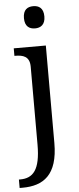

<svg xmlns="http://www.w3.org/2000/svg" viewBox="-77 -793 441 1067"><g transform="rotate(-5 144.0 -260.0)"><path d="M151 -636C182 -636 208 -652 208 -698C208 -745 182 -760 151 -760C119 -760 94 -745 94 -698C94 -652 119 -636 151 -636ZM-12 240H4C120 240 202 187 202 8V-536H23V-494H26C70 -494 108 -485 108 -426V9C108 150 67 193 -5 193H-12Z"/></g></svg>

Font: Noto Serif
Style: Regular
Weight: 400
Designer: Monotype Design Team
Foundry: Monotype Imaging Inc.
Version: Version 2.015